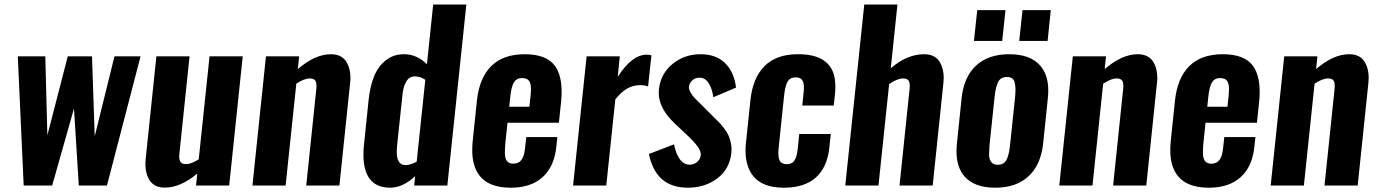

<svg xmlns="http://www.w3.org/2000/svg" viewBox="-20 -830 6166 859"><path d="M85.9 0 59.6 -578.1H182.6L191.9 -224.6L283.2 -578.1H391.6L403.8 -220.2L492.2 -578.1H608.9L458.5 0H332.5L311 -344.7L213.4 0Z M717.8 9.3Q668 9.8 647 -27.3Q630.4 -56.2 630.4 -96.7Q630.4 -107.9 631.8 -120.1L679.7 -578.1H828.1L782.7 -144Q781.7 -136.7 781.7 -130.4Q781.7 -115.7 786.6 -107.4Q793 -95.7 812.5 -95.7Q813.5 -95.7 814 -95.7Q836.4 -96.2 869.1 -117.2L917.5 -578.1H1065.9L1005.4 0H856.9L862.8 -53.7Q787.6 9.3 717.8 9.3Z M1109.4 0 1169.9 -578.1H1318.4L1312.5 -521Q1389.6 -587.4 1460.4 -587.4Q1510.3 -587.4 1531.2 -550.8Q1547.9 -522 1547.9 -481.9Q1547.9 -470.7 1546.4 -458.5L1498.5 0H1350.1L1395 -430.7Q1396 -438.5 1396 -445.3Q1396 -460 1391.6 -467.8Q1385.3 -479.5 1364.7 -479Q1341.3 -479 1305.7 -455.6L1257.8 0Z M1726.1 9.8Q1606 9.8 1606 -138.7Q1606 -161.1 1608.9 -187L1629.4 -384.8Q1635.7 -443.8 1653.3 -487.8Q1670.9 -531.7 1705.3 -559.6Q1739.7 -587.4 1787.6 -587.4Q1845.2 -587.4 1890.1 -542.5L1918 -809.6H2066.4L1981.4 0H1833L1837.4 -41.5Q1782.2 9.3 1726.1 9.8ZM1794.4 -91.3Q1815.4 -91.3 1844.2 -106.4L1882.8 -473.1Q1860.4 -488.3 1836.4 -488.3Q1812 -488.3 1798.6 -466.8Q1785.2 -445.3 1781.2 -411.6L1756.3 -176.3Q1754.9 -162.6 1754.9 -150.9Q1754.9 -91.3 1794.4 -91.3Z M2265.6 9.8Q2168 9.8 2126 -43.5Q2092.3 -86.4 2092.8 -159.7Q2092.8 -177.7 2094.7 -197.3L2113.8 -380.4Q2124.5 -481.4 2178 -534.4Q2231.4 -587.4 2327.6 -587.4Q2426.3 -587.4 2463.9 -533.7Q2492.7 -492.2 2492.7 -419.9Q2492.7 -398.4 2490.2 -373.5L2480.5 -280.8H2250.5L2240.7 -187.5Q2238.8 -164.1 2238.8 -145.5Q2239.3 -143.1 2239.3 -141.1Q2239.3 -121.1 2248.3 -109.4Q2257.3 -97.7 2276.4 -97.7Q2300.3 -97.7 2312.7 -114.3Q2325.2 -130.9 2328.6 -164.6L2334.5 -216.8H2473.6L2468.8 -171.9Q2459.5 -84 2407.2 -37.1Q2355 9.8 2265.6 9.8ZM2258.3 -352.5H2348.6L2354.5 -409.2Q2355.5 -420.9 2355.5 -430.2Q2355.5 -452.1 2349.6 -463.9Q2340.8 -480.5 2316.2 -480.7Q2291.5 -481 2279.5 -461.9Q2267.6 -442.9 2262.7 -395Z M2543.9 0 2604.5 -578.1H2752.9L2743.7 -486.3Q2807.6 -585.4 2873 -585.4Q2881.8 -585.4 2894.5 -582.5L2879.4 -443.4Q2862.3 -449.2 2844.7 -449.2H2842.3Q2810.5 -448.2 2784.7 -433.1Q2758.8 -418 2732.9 -385.3L2692.4 0Z M3057.6 9.8Q2913.6 9.8 2883.3 -141.1L2995.6 -184.1Q3004.4 -139.6 3022.9 -115.7Q3040 -93.3 3065.4 -93.3Q3066.9 -93.3 3068.4 -93.3Q3087.4 -94.2 3101.1 -107.4Q3115.7 -121.6 3115.2 -141.1Q3115.2 -168 3058.1 -221.7L3001 -275.4Q2927.2 -344.2 2927.2 -414.6Q2927.2 -423.3 2928.2 -432.1Q2936.5 -501.5 2989.5 -544.4Q3042.5 -587.4 3114.3 -587.4Q3183.6 -587.4 3224.1 -547.6Q3264.6 -507.8 3272.9 -438L3171.4 -395Q3166.5 -431.6 3151.6 -456.5Q3136.7 -481.4 3111.3 -482.4Q3110.4 -482.4 3109.9 -482.4Q3090.3 -482.4 3077.6 -470.7Q3064 -459 3062.5 -441.9Q3061 -431.2 3069.3 -416.7Q3077.6 -402.3 3087.9 -391.4Q3098.1 -380.4 3116.2 -363.3L3173.3 -306.2Q3189.5 -290.5 3199 -280.5Q3208.5 -270.5 3221.2 -253.7Q3233.9 -236.8 3240.2 -221.9Q3246.6 -207 3250.5 -187Q3252.9 -174.8 3252.9 -162.1Q3252.9 -154.3 3252 -146Q3244.1 -72.8 3188.7 -31.5Q3133.3 9.8 3057.6 9.8Z M3487.3 9.8Q3390.1 9.8 3348.6 -43.9Q3315.4 -86.4 3315.4 -157.7Q3315.4 -176.3 3317.9 -196.3L3337.4 -382.3Q3347.7 -481 3400.4 -534.2Q3453.1 -587.4 3549.8 -587.4Q3643.1 -587.9 3684.1 -543.9Q3717.8 -508.3 3717.3 -442.4Q3717.3 -427.7 3715.8 -411.1L3710 -357.9H3569.3L3575.2 -414.6Q3576.7 -427.2 3576.7 -437Q3576.7 -458.5 3570.8 -468.8Q3562.5 -483.9 3540 -483.9Q3515.6 -483.9 3504.2 -465.6Q3492.7 -447.3 3487.8 -399.9L3464.4 -176.3Q3462.4 -158.7 3462.4 -145.5Q3462.4 -123 3467.8 -112.3Q3476.1 -95.7 3499.5 -95.5Q3522.9 -95.2 3533.9 -111.3Q3544.9 -127.4 3548.8 -162.1L3555.7 -230.5H3696.8L3690.4 -168.9Q3680.7 -80.6 3629.6 -35.4Q3578.6 9.8 3487.3 9.8Z M3761.7 0 3846.7 -809.6H3995.1L3965.3 -524.4Q4037.6 -587.4 4114.7 -587.4Q4164.6 -587.4 4185.5 -550.8Q4202.1 -522 4202.1 -481.9Q4202.1 -470.7 4200.7 -458.5L4152.8 0H4004.4L4049.3 -430.7Q4050.3 -438.5 4050.3 -445.3Q4050.3 -460 4045.9 -467.8Q4039.6 -479.5 4019 -479Q3995.6 -479 3958 -454.1L3910.2 0Z M4337.4 -647 4352.1 -784.7H4478.5L4463.9 -647ZM4540 -647 4554.7 -784.7H4681.2L4667 -647ZM4443.4 -92.8Q4471.2 -92.8 4482.7 -114.3Q4494.1 -135.7 4498.5 -177.2L4522 -400.9Q4523.4 -417 4523.4 -429.7Q4522.9 -450.2 4519 -463.9Q4512.2 -485.4 4484.9 -485.6Q4457.5 -485.8 4446 -463.9Q4434.6 -441.9 4430.2 -400.9L4406.7 -177.2Q4405.3 -158.2 4405.3 -142.1Q4405.3 -138.7 4405.3 -134.8Q4405.8 -116.2 4415.3 -104.5Q4424.8 -92.8 4443.4 -92.8ZM4294.9 -41Q4259.3 -82.5 4259.3 -152.8Q4259.3 -169.4 4261.2 -187.5L4282.2 -390.6Q4292 -485.4 4346.7 -536.4Q4401.4 -587.4 4495.1 -587.4Q4589.4 -587.4 4633.8 -536.6Q4669.9 -495.6 4669.9 -424.8Q4669.9 -408.7 4668 -390.6L4647 -187.5Q4636.7 -92.3 4581.5 -41.3Q4526.4 9.8 4432.6 9.8Q4338.9 9.8 4294.9 -41Z M4719.2 0 4779.8 -578.1H4928.2L4922.4 -521Q4999.5 -587.4 5070.3 -587.4Q5120.1 -587.4 5141.1 -550.8Q5157.7 -522 5157.7 -481.9Q5157.7 -470.7 5156.2 -458.5L5108.4 0H4960L5004.9 -430.7Q5005.9 -438.5 5005.9 -445.3Q5005.9 -460 5001.5 -467.8Q4995.1 -479.5 4974.6 -479Q4951.2 -479 4915.5 -455.6L4867.7 0Z M5388.7 9.8Q5291 9.8 5249 -43.5Q5215.3 -86.4 5215.8 -159.7Q5215.8 -177.7 5217.8 -197.3L5236.8 -380.4Q5247.6 -481.4 5301 -534.4Q5354.5 -587.4 5450.7 -587.4Q5549.3 -587.4 5586.9 -533.7Q5615.7 -492.2 5615.7 -419.9Q5615.7 -398.4 5613.3 -373.5L5603.5 -280.8H5373.5L5363.8 -187.5Q5361.8 -164.1 5361.8 -145.5Q5362.3 -143.1 5362.3 -141.1Q5362.3 -121.1 5371.3 -109.4Q5380.4 -97.7 5399.4 -97.7Q5423.3 -97.7 5435.8 -114.3Q5448.2 -130.9 5451.7 -164.6L5457.5 -216.8H5596.7L5591.8 -171.9Q5582.5 -84 5530.3 -37.1Q5478 9.8 5388.7 9.8ZM5381.3 -352.5H5471.7L5477.5 -409.2Q5478.5 -420.9 5478.5 -430.2Q5478.5 -452.1 5472.7 -463.9Q5463.9 -480.5 5439.2 -480.7Q5414.6 -481 5402.6 -461.9Q5390.6 -442.9 5385.7 -395Z M5665 0 5725.6 -578.1H5874L5868.2 -521Q5945.3 -587.4 6016.1 -587.4Q6065.9 -587.4 6086.9 -550.8Q6103.5 -522 6103.5 -481.9Q6103.5 -470.7 6102.1 -458.5L6054.2 0H5905.8L5950.7 -430.7Q5951.7 -438.5 5951.7 -445.3Q5951.7 -460 5947.3 -467.8Q5940.9 -479.5 5920.4 -479Q5897 -479 5861.3 -455.6L5813.5 0Z"/></svg>

Font: Oswald
Style: Demi-Bold
Weight: 600
Designer: Vernon Adams
Foundry: Vernon Adams
Version: 3.0; ttfautohint (v0.94.23-7a4d-dirty) -l 8 -r 50 -G 200 -x 